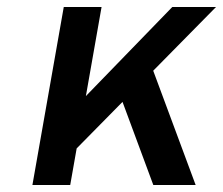

<svg xmlns="http://www.w3.org/2000/svg" viewBox="-20 -531 640 551"><path d="M161.5 -66 184.5 -212 474.5 -511H600ZM73 0 163 -511H271.5L181.5 0ZM420 0 315.5 -282 403 -373 541.5 0Z"/></svg>

Font: Overpass SemiBold
Style: Italic
Weight: 600
Italic angle: -10°
Designer: Delve Withrington, Dave Bailey, Thomas Jockin
Foundry: Delve Fonts LLC
Version: Version 4.000